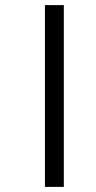

<svg xmlns="http://www.w3.org/2000/svg" viewBox="-20 -682 377 752"><path d="M156 -662V50H230V-662Z"/></svg>

Font: Noto Sans Sinhala UI
Style: Regular
Weight: 400
Designer: Jelle Bosma - Monotype Design Team
Foundry: Monotype Imaging Inc.
Version: Version 2.006